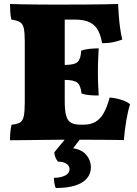

<svg xmlns="http://www.w3.org/2000/svg" viewBox="-20 -699 686 961"><path d="M30 -679Q54 -678 89 -677.5Q124 -677 163 -676.5Q202 -676 239 -676Q276 -676 304 -676V-192Q304 -146 311 -120.5Q318 -95 335 -85Q352 -75 382 -75L339 0Q313 0 268.5 0.5Q224 1 175.5 1.5Q127 2 87 2.5Q47 3 30 3Q30 -19 32 -40Q34 -61 38 -75Q65 -77 79.5 -85.5Q94 -94 99 -117.5Q104 -141 104 -187V-491Q104 -536 99 -558Q94 -580 79.5 -588.5Q65 -597 37 -601Q33 -616 31.5 -639.5Q30 -663 30 -679ZM529 -211Q562 -208 590 -198.5Q618 -189 631 -177Q620 -143 612 -95Q604 -47 600 2Q571 1 525.5 1Q480 1 430.5 0.5Q381 0 339 0L382 -75H399Q433 -75 457.5 -89Q482 -103 499 -133Q516 -163 529 -211ZM474 -457Q473 -433 471.5 -405.5Q470 -378 470 -340Q470 -298 471.5 -270.5Q473 -243 474 -221Q446 -221 425.5 -223Q405 -225 388 -231Q384 -272 366.5 -285.5Q349 -299 305 -299H248V-374H305Q354 -374 369.5 -390Q385 -406 386 -445Q403 -452 427.5 -454.5Q452 -457 474 -457ZM571 -679Q572 -654 574.5 -621Q577 -588 581.5 -556.5Q586 -525 592 -501Q573 -494 549.5 -488.5Q526 -483 491 -483Q485 -519 471.5 -545.5Q458 -572 430.5 -586.5Q403 -601 353 -601H260L294 -676Q369 -676 420 -676.5Q471 -677 507 -677.5Q543 -678 571 -679ZM259 242Q254 231 252 216.5Q250 202 250 191Q282 191 305 180Q328 169 328 147Q328 130 311.5 120Q295 110 270 110Q262 100 257 88Q252 76 252 63L317 -16H391L346 43Q390 50 412.5 77Q435 104 435 138Q435 171 414.5 194.5Q394 218 355 230Q316 242 259 242Z"/></svg>

Font: Vollkorn Black
Style: Regular
Weight: 900
Designer: Friedrich Althausen
Foundry: Friedrich Althausen
Version: Version 5.000